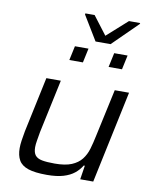

<svg xmlns="http://www.w3.org/2000/svg" viewBox="-97 -965 828 1045"><g transform="rotate(10 317.5 -443.0)"><path d="M234 8Q168 8 131 -4.5Q94 -17 79 -43.5Q64 -70 64 -110Q64 -129 67.5 -153Q71 -177 76 -204L141 -510H221L158 -215Q154 -191 150 -168Q146 -145 146 -130Q146 -100 158 -85Q170 -70 196 -65Q222 -60 266 -60Q324 -60 359 -74.5Q394 -89 414 -114.5Q434 -140 444 -174Q454 -208 462 -247L519 -510H598L490 0H418L430 -77H424Q409 -52 385.5 -33Q362 -14 325.5 -3Q289 8 234 8ZM464 -629 481 -708H555L538 -629ZM247 -629 264 -708H339L322 -629ZM370 -753 288 -888 289 -894H340L417 -793L530 -894H592L590 -888L453 -753Z"/></g></svg>

Font: Saira SemiExpanded
Style: Italic
Weight: 400
Width: 6
Italic angle: -12°
Designer: Hector Gatti with collaboration of the Omnibus-Type team
Foundry: Omnibus-Type
Version: Version 1.101